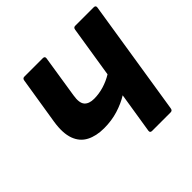

<svg xmlns="http://www.w3.org/2000/svg" viewBox="-165 -816 977 977"><g transform="rotate(-45 323.5 -327.5)"><path d="M634 -655Q649 -655 647 -641L548 -14Q546 0 533 0H400Q385 0 387 -14L422 -234Q385 -211 338 -196.5Q291 -182 237 -182Q181 -182 141.5 -202.5Q102 -223 85.5 -268Q69 -313 80 -385L121 -641Q123 -655 135 -655H268Q283 -655 281 -641L245 -411Q237 -363 253.5 -343.5Q270 -324 307 -324Q342 -324 377 -334.5Q412 -345 443 -364L487 -641Q489 -655 501 -655Z"/></g></svg>

Font: Sofia Sans Black
Style: Italic
Weight: 900
Italic angle: -9°
Version: Version 4.100-B